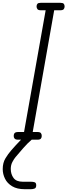

<svg xmlns="http://www.w3.org/2000/svg" viewBox="-44 -999 482 1373"><path d="M54 -27Q54 -40 60.8 -47.5Q67.5 -55 86.5 -55H128L282.5 -925.5H249Q230 -925.5 223.8 -933.5Q217.5 -941.5 217.5 -953Q217.5 -965 223.8 -972Q230 -979 249 -979H386Q405.5 -979 411.8 -972Q418 -965 418 -953Q418 -941.5 411.8 -933.5Q405.5 -925.5 386 -925.5H343.5L190 -55H223Q242 -55 248.2 -47.5Q254.5 -40 254.5 -27Q254.5 -15 248.2 -7.5Q242 0 223 0H86.5Q67.5 0 60.8 -7.5Q54 -15 54 -27ZM133 354Q78 354 43 333Q8 312 -8.2 279Q-24.5 246 -24.5 210Q-24.5 165.5 -5.2 133.5Q14 101.5 36 76.5Q47 63.5 66 42.8Q85 22 104.8 1.5Q124.5 -19 137 -29.5Q148.5 -38 152.8 -39Q157 -40 163.5 -40Q173.5 -40 180.5 -32.5Q187.5 -25 188.5 -15.5Q189.5 -6 181.5 1Q154 24 122.5 60Q91 96 67.5 124Q56.5 137 44.8 159Q33 181 33 209Q33 246.5 52.8 273.5Q72.5 300.5 118 300.5H176Q193.5 300.5 204.2 304.5Q215 308.5 215 326Q215 344.5 203.5 349.2Q192 354 176 354Z"/></svg>

Font: Edu QLD Hand
Style: Regular
Weight: 400
Designer: Tina and Corey Anderson, Eben Sorkin
Foundry: Sorkin Type Co.
Version: Version 2.000